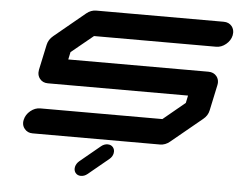

<svg xmlns="http://www.w3.org/2000/svg" viewBox="-59 -780 1319 1064"><g transform="rotate(5 600.0 -248.0)"><path d="M598.6 71.3Q594.7 90.3 578.1 104L464.4 197.8Q447.8 211.4 428.2 211.4Q409.2 211.4 398.4 197.8Q390.6 187.5 390.6 174.3Q390.6 169.9 391.6 164.6Q396 145.5 412.6 131.3L525.4 38.1Q542 24.4 561.5 24.4Q581.1 24.4 591.8 38.1Q599.6 48.3 599.6 61.5Q599.6 65.9 598.6 71.3ZM1138.2 -354.5 1107.9 -212.4Q1102.1 -183.1 1076.7 -162.6L904.8 -21Q879.9 0 850.1 0H141.6Q112.3 0 96.2 -21Q84 -35.6 84 -55.2Q84 -62.5 85.9 -70.8Q92.3 -100.1 117.4 -120.8Q142.6 -141.6 171.9 -141.6H851.1L972.7 -242.2L981.4 -283.7H201.7Q172.4 -283.7 156.2 -304.7Q144.5 -319.8 144.5 -339.4Q144.5 -346.7 146 -354.5L176.3 -496.1Q182.6 -525.4 208 -546.4L379.4 -688Q404.3 -708.5 433.6 -708.5H1142.6Q1171.9 -708.5 1188.5 -688Q1200.2 -672.4 1200.2 -652.8Q1200.2 -645.5 1198.7 -637.7Q1192.4 -608.4 1167.2 -587.6Q1142.1 -566.9 1112.8 -566.9H433.6L311.5 -466.8L302.7 -425.3H1082.5Q1111.8 -425.3 1128.4 -404.8Q1140.1 -389.6 1140.1 -370.6Q1140.1 -362.8 1138.2 -354.5Z"/></g></svg>

Font: Robtronika
Style: Italic
Weight: 400
Italic angle: -12°
Designer: GGBot
Version: 1.00